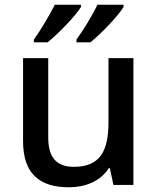

<svg xmlns="http://www.w3.org/2000/svg" viewBox="-20 -852 670 816"><path d="M505 -822V-832H394C373 -787 333 -722 305 -684V-672H364C410 -708 484 -787 505 -822ZM324 -822V-832H213C190 -787 152 -722 124 -684V-672H182C228 -708 303 -787 324 -822ZM547 -605H441V-332C441 -210 405 -143 294 -143C219 -143 185 -184 185 -268V-605H78V-252C78 -115 147 -56 273 -56C341 -56 407 -81 442 -137H447L462 -66H547Z"/></svg>

Font: Noto Sans Malayalam UI Medium
Style: Regular
Weight: 500
Designer: Jelle Bosma - Monotype Design Team
Foundry: Monotype Imaging Inc.
Version: Version 2.104